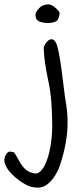

<svg xmlns="http://www.w3.org/2000/svg" viewBox="-20 -568 378 875"><path d="M198 -463Q182 -463 166.5 -467.5Q151 -472 146 -481Q143 -486 142 -496Q141 -506 144 -511Q152 -526 164.5 -536.5Q177 -547 199 -548Q212 -548 225.5 -538Q239 -528 248 -517Q253 -512 250.5 -499Q248 -486 243 -478Q239 -471 226 -467Q213 -463 198 -463ZM154 287Q132 287 115 281Q98 275 83 265Q58 249 35 226.5Q12 204 3 179Q-6 154 11 131Q18 122 27.5 123Q37 124 45 127Q57 146 68.5 167.5Q80 189 97 204.5Q114 220 144 223Q147 222 150 221.5Q153 221 155 220Q173 208 185 183Q197 158 204.5 126Q212 94 215 62.5Q218 31 218 7Q218 -48 214 -102.5Q210 -157 198 -210Q190 -247 185 -283Q180 -319 179 -353Q191 -382 208.5 -388Q226 -394 237 -369Q243 -355 249 -323Q255 -291 260.5 -250Q266 -209 271 -166.5Q276 -124 282 -89Q288 -50 288 -12Q288 37 279 86Q270 135 254 183Q246 207 231.5 231Q217 255 197 271Q177 287 154 287Z"/></svg>

Font: Mynerve
Style: Regular
Weight: 400
Designer: Carolina Short
Foundry: Carolina Short
Version: Version 1.000; ttfautohint (v1.8.4.7-5d5b)